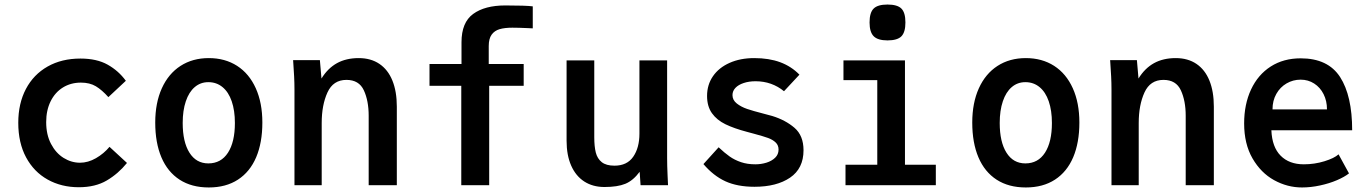

<svg xmlns="http://www.w3.org/2000/svg" viewBox="-20 -816 6040 846"><path d="M60.5 -275Q60.5 -360 94.2 -424Q128 -488 190 -523Q252 -558 334.5 -558Q406.5 -558 454.5 -531Q502.5 -504 534.5 -460L457.5 -388Q429.5 -419.5 402.5 -435.8Q375.5 -452 336.5 -452Q292 -452 257.2 -430.5Q222.5 -409 203 -369.5Q183.5 -330 183.5 -278Q183.5 -222.5 204.8 -182Q226 -141.5 260.2 -120.2Q294.5 -99 332.5 -99Q368 -99 402.8 -119Q437.5 -139 462.5 -169L539.5 -98Q501 -50.5 450.5 -20.8Q400 9 327.5 9Q250.5 9 190 -24.8Q129.5 -58.5 95 -122.5Q60.5 -186.5 60.5 -275Z M664 -276Q664 -362.5 693 -426.8Q722 -491 775.2 -525.5Q828.5 -560 900 -560Q971.5 -560 1024.8 -525.8Q1078 -491.5 1107 -427.2Q1136 -363 1136 -276Q1136 -187.5 1108.8 -123.2Q1081.5 -59 1028.5 -24.5Q975.5 10 900 10Q824.5 10 771.5 -24.2Q718.5 -58.5 691.2 -122.8Q664 -187 664 -276ZM1015 -274Q1015 -329 1001 -369.8Q987 -410.5 960.5 -432.2Q934 -454 898 -454Q863.5 -454 838 -432.2Q812.5 -410.5 798.8 -369.8Q785 -329 785 -274Q785 -190.5 814.8 -143.2Q844.5 -96 898 -96Q954 -96 984.5 -143.2Q1015 -190.5 1015 -274Z M1277.5 -422Q1277.5 -450 1276 -479.2Q1274.5 -508.5 1272.5 -536L1271.5 -551H1389.5L1396.5 -470Q1424.5 -515.5 1465 -537.8Q1505.5 -560 1560.5 -560Q1614 -560 1651.8 -534.5Q1689.5 -509 1709 -461Q1728.5 -413 1728.5 -346V0H1604.5V-306Q1604.5 -372 1583.2 -418Q1562 -464 1506.5 -464Q1448 -464 1422.8 -408.5Q1397.5 -353 1397.5 -274V0H1277.5Z M2012.5 0V-438H1872.5V-534H2013.5V-630Q2013.5 -717 2064.8 -754.5Q2116 -792 2206.5 -792Q2297 -792 2327.5 -788V-691Q2322 -691 2308 -692Q2265 -694 2237.5 -694Q2204 -694 2181.5 -687.5Q2159 -681 2146.2 -663.2Q2133.5 -645.5 2133.5 -613V-534H2287.5V-438H2135.5V0Z M2476.5 -196V-550H2598.5V-211Q2598.5 -171 2605.2 -144Q2612 -117 2631.5 -101.5Q2651 -86 2687.5 -86Q2743 -86 2770.2 -125.5Q2797.5 -165 2797.5 -227V-550H2919.5V-119Q2919.5 -87.5 2921.5 -43.5Q2922.5 -28.5 2923.5 0H2802.5L2798.5 -59Q2770 -20.5 2735.5 -6.2Q2701 8 2643.5 8Q2592 8 2554.5 -16.2Q2517 -40.5 2496.8 -86.2Q2476.5 -132 2476.5 -196Z M3079.5 -93 3146.5 -167Q3173 -142 3195 -126.5Q3217 -111 3245 -101.5Q3273 -92 3308.5 -92Q3333.5 -92 3357 -99.2Q3380.5 -106.5 3395.5 -121Q3410.5 -135.5 3410.5 -157Q3410.5 -176 3397.8 -188.2Q3385 -200.5 3364.5 -208Q3344 -215.5 3303 -226.5L3271.5 -235Q3214.5 -250 3176.5 -268.5Q3138.5 -287 3117 -317.2Q3095.5 -347.5 3095.5 -393Q3095.5 -442.5 3121.5 -480.2Q3147.5 -518 3194.8 -539Q3242 -560 3303.5 -560Q3368.5 -560 3417.8 -541.8Q3467 -523.5 3502.5 -487L3434.5 -414Q3408.5 -435.5 3376.8 -446.8Q3345 -458 3309.5 -458Q3280 -458 3256.8 -450.2Q3233.5 -442.5 3220.5 -428.8Q3207.5 -415 3207.5 -397Q3207.5 -375 3226.5 -360Q3245.5 -345 3272 -336Q3298.5 -327 3341.5 -316Q3354 -313 3382.5 -305Q3441 -287 3480.8 -252.8Q3520.5 -218.5 3520.5 -154Q3520.5 -73.5 3461.2 -33.2Q3402 7 3304.5 7Q3229 7 3176.2 -17.2Q3123.5 -41.5 3079.5 -93Z M3811.5 -717Q3811.5 -760.5 3829.5 -778.2Q3847.5 -796 3890.5 -796Q3934 -796 3951.8 -778.2Q3969.5 -760.5 3969.5 -717Q3969.5 -674 3951.8 -656Q3934 -638 3890.5 -638Q3848 -638 3829.8 -656.2Q3811.5 -674.5 3811.5 -717ZM3967.5 -550V-90H4103.5V0H3705.5V-90H3845.5V-463H3696.5V-550Z M4264 -276Q4264 -362.5 4293 -426.8Q4322 -491 4375.2 -525.5Q4428.5 -560 4500 -560Q4571.5 -560 4624.8 -525.8Q4678 -491.5 4707 -427.2Q4736 -363 4736 -276Q4736 -187.5 4708.8 -123.2Q4681.5 -59 4628.5 -24.5Q4575.5 10 4500 10Q4424.5 10 4371.5 -24.2Q4318.5 -58.5 4291.2 -122.8Q4264 -187 4264 -276ZM4615 -274Q4615 -329 4601 -369.8Q4587 -410.5 4560.5 -432.2Q4534 -454 4498 -454Q4463.5 -454 4438 -432.2Q4412.5 -410.5 4398.8 -369.8Q4385 -329 4385 -274Q4385 -190.5 4414.8 -143.2Q4444.5 -96 4498 -96Q4554 -96 4584.5 -143.2Q4615 -190.5 4615 -274Z M4877.5 -422Q4877.5 -450 4876 -479.2Q4874.5 -508.5 4872.5 -536L4871.5 -551H4989.5L4996.5 -470Q5024.5 -515.5 5065 -537.8Q5105.5 -560 5160.5 -560Q5214 -560 5251.8 -534.5Q5289.5 -509 5309 -461Q5328.5 -413 5328.5 -346V0H5204.5V-306Q5204.5 -372 5183.2 -418Q5162 -464 5106.5 -464Q5048 -464 5022.8 -408.5Q4997.5 -353 4997.5 -274V0H4877.5Z M5462 -272Q5462 -356.5 5492.5 -421.8Q5523 -487 5579.2 -523Q5635.5 -559 5711 -559Q5831.5 -559 5884.8 -476.5Q5938 -394 5938 -242H5582Q5585 -168 5622.8 -130Q5660.5 -92 5725 -92Q5772 -92 5815.8 -105.5Q5859.5 -119 5878 -136L5924 -52Q5904.5 -36.5 5870.8 -22Q5837 -7.5 5796.2 1.2Q5755.5 10 5717 10Q5652.5 10 5594 -22.2Q5535.5 -54.5 5498.8 -118.2Q5462 -182 5462 -272ZM5827 -334Q5827 -371.5 5812 -401.2Q5797 -431 5770.5 -448Q5744 -465 5711 -465Q5677.5 -465 5649 -448.5Q5620.5 -432 5603.8 -402.2Q5587 -372.5 5587 -334Z"/></svg>

Font: JuliaMono Latin
Style: Bold
Weight: 700
Monospace: yes
Designer: cormullion
Foundry: corm
Version: Version 0.038; ttfautohint (v1.8)